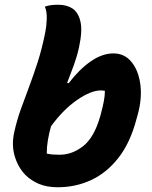

<svg xmlns="http://www.w3.org/2000/svg" viewBox="-20 -778 640 809"><path d="M555 -276Q529 -177 479.5 -113.5Q430 -50 364.5 -19.5Q299 11 223 11Q178 11 144.5 -3Q111 -17 87 -41Q56 -73 42 -120Q28 -167 40 -221Q51 -271 67.5 -317Q84 -363 102.5 -412Q121 -461 139 -517Q157 -573 171 -643Q176 -667 177 -698.5Q178 -730 169 -750Q183 -755 196.5 -756.5Q210 -758 226 -758Q261 -758 285.5 -742Q310 -726 319 -687Q328 -648 313 -579Q305 -542 291.5 -504.5Q278 -467 263 -429L269 -427Q314 -486 362.5 -519.5Q411 -553 458 -553Q505 -553 534.5 -516.5Q564 -480 571.5 -421Q579 -362 560 -294ZM405 -397Q363 -397 304.5 -356.5Q246 -316 195 -246Q187 -218 182 -189Q177 -160 177 -131Q189 -128 202 -127Q215 -126 231 -126Q284 -126 330 -162Q376 -198 401 -284L405 -298Q413 -328 417.5 -351.5Q422 -375 422 -395Q418 -396 414 -396.5Q410 -397 405 -397Z"/></svg>

Font: Recursive Mn Csl St XBd
Style: Italic
Weight: 800
Italic angle: -15°
Monospace: yes
Version: Version 1.079;hotconv 1.0.112;makeotfexe 2.5.65598; ttfautoh